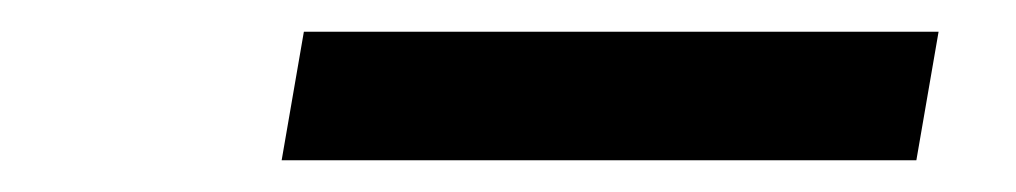

<svg xmlns="http://www.w3.org/2000/svg" viewBox="-20 -742 640 121"><path d="M171.5 -722H571.5L557.5 -641H157.5Z"/></svg>

Font: JuliaMono
Style: Italic
Weight: 400
Italic angle: -9°
Monospace: yes
Designer: cormullion
Foundry: corm
Version: Version 0.057; ttfautohint (v1.8.4)